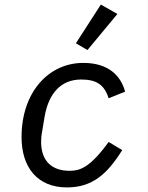

<svg xmlns="http://www.w3.org/2000/svg" viewBox="-20 -801 640 833"><path d="M270.2 12.1C379.6 12.1 444.6 -44.4 510.3 -149.9L451.3 -185C370 -73.2 327.1 -60 281.2 -60C207 -60 158.4 -100.5 158.4 -185.7C158.4 -199.2 159.1 -210.9 163.4 -233.7L173.3 -293.7C191.1 -398.4 246.4 -456 332 -456C395.2 -456 431.8 -436.4 451.3 -374.6L522.7 -403.4C504.3 -472.3 451 -528.1 341.3 -528.1C191.1 -528.1 73.5 -401.3 73.5 -206C73.5 -76.3 141.3 12.1 270.2 12.1ZM309.3 -613.3 359.4 -583.8 489.3 -740.4 417.6 -781.2Z"/></svg>

Font: Margiela Mono Italic Text It
Style: Regular
Weight: 400
Designer: Mike Abbink, Paul van der Laan, Pieter van Rosmalen
Foundry: Bold Monday
Version: Version 2.003 2021